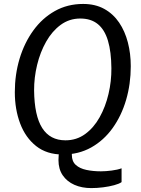

<svg xmlns="http://www.w3.org/2000/svg" viewBox="-20 -775 714 973"><path d="M442.4 178.2Q394.8 178.2 357.2 161.7Q319.6 145.1 297.9 113.5Q276.3 81.8 276.3 36.3Q276.3 29.6 277.3 13.4Q278.3 -2.7 279.9 -11.9L344.1 -12.5Q344.1 -10.7 344.1 -2.5Q344.1 5.6 344.1 9.8Q344.1 42.8 364.1 60.8Q384.1 78.9 417.6 86Q451.1 93.2 491.5 93.2Q515.9 93.2 545.8 89.3Q575.6 85.5 596.1 77.9V147.9Q583.9 156.7 558.5 163.5Q533.2 170.4 502.4 174.3Q471.6 178.2 442.4 178.2ZM298 8Q217.1 8 163.1 -34.8Q109.1 -77.6 82.1 -149.3Q55.1 -221.1 55.1 -307.9Q55.1 -397.1 79.2 -477.4Q103.4 -557.8 148.8 -620.5Q194.2 -683.2 258.1 -719.1Q322 -755 401.2 -755Q462.8 -755 508.2 -729.9Q553.6 -704.9 583.5 -660.9Q613.3 -616.9 628 -560Q642.7 -503.2 642.7 -439.5Q642.7 -349.6 619.1 -268.9Q595.4 -188.2 550.6 -125.7Q505.7 -63.3 442 -27.6Q378.2 8 298 8ZM311.8 -63.9Q367.9 -63.9 411.6 -95.7Q455.3 -127.6 484.9 -180.7Q514.6 -233.8 529.8 -298.6Q545.1 -363.3 544.5 -429.1Q543.9 -512.5 527.1 -568.6Q510.4 -624.7 475.7 -652.9Q441 -681.1 386.8 -681.1Q331.4 -681.1 287.6 -649.1Q243.9 -617 213.8 -563.8Q183.7 -510.6 168.1 -446.1Q152.5 -381.7 152.8 -316.7Q154.3 -188.3 194 -126.1Q233.7 -63.9 311.8 -63.9Z"/></svg>

Font: Merriweather Sans Variable Regular
Style: Italic
Weight: 300
Italic angle: -8°
Designer: Eben Sorkin
Foundry: Eben Sorkin
Version: Version 2.001